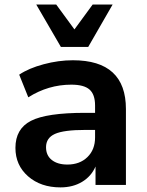

<svg xmlns="http://www.w3.org/2000/svg" viewBox="-20 -814 645 845"><path d="M246.1 10.7Q159.2 10.7 103.5 -38.1Q47.9 -86.9 47.9 -163.1Q47.9 -247.1 116.2 -282.2Q184.6 -317.4 354.5 -317.4H398.4V-349.6Q398.4 -398.4 374 -419.9Q349.6 -441.4 293.9 -441.4Q192.4 -441.4 104.5 -385.7L64.5 -485.4Q106.4 -513.7 171.9 -531.2Q237.3 -548.8 300.8 -548.8Q534.2 -548.8 534.2 -334V0H400.4V-81.1Q381.8 -38.1 341.3 -13.7Q300.8 10.7 246.1 10.7ZM139.6 -793.9H227.5L307.6 -684.6L387.7 -793.9H475.6L368.2 -607.4H248ZM182.6 -166Q182.6 -129.9 208 -109.9Q233.4 -89.8 276.4 -89.8Q331.1 -89.8 364.7 -122.6Q398.4 -155.3 398.4 -209V-242.2H355.5Q260.7 -242.2 221.7 -224.6Q182.6 -207 182.6 -166Z"/></svg>

Font: Min Sans Bold
Style: Regular
Weight: 700
Designer: Jinseong-Kim, NotoSansCJK, Nunito
Foundry: Jinseong-Kim
Version: Version 1.400;Glyphs 3.1.2 (3151)